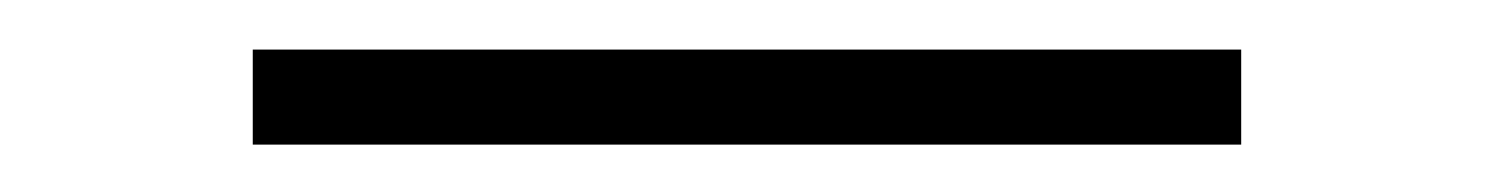

<svg xmlns="http://www.w3.org/2000/svg" viewBox="-20 -330 615 79"><path d="M490.7 -309.6V-270.5H84V-309.6Z"/></svg>

Font: Estedad-FD ExtraLight
Style: Regular
Weight: 200
Designer: Amin Abedi
Version: Version 7.3